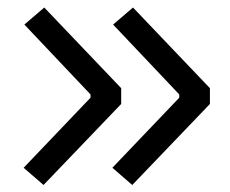

<svg xmlns="http://www.w3.org/2000/svg" viewBox="-20 -520 626 523"><path d="M98.6 -16.1 310.1 -236.8V-279.8L100.6 -499.5L46.4 -453.1L226.6 -262.7V-253.9L44.4 -63ZM340.3 -16.1 551.8 -236.8V-279.8L342.3 -499.5L288.1 -453.1L468.3 -262.7V-253.9L286.1 -63Z"/></svg>

Font: Cascadia Mono PL SemiLight
Style: Regular
Weight: 350
Monospace: yes
Designer: Aaron Bell
Foundry: Saja Typeworks
Version: Version 2404.023